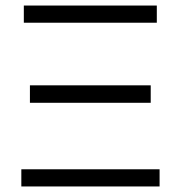

<svg xmlns="http://www.w3.org/2000/svg" viewBox="-20 -673 652 693"><path d="M66 -653H546V-591H66ZM524 -302H88V-365H524ZM556 0H57V-62H556Z"/></svg>

Font: Ysabeau
Style: Regular
Weight: 400
Designer: Christian Thalmann (Catharsis Fonts)
Version: Version 0.003